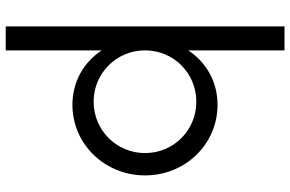

<svg xmlns="http://www.w3.org/2000/svg" viewBox="-196 -594 1039 688"><g transform="rotate(90 324.0 -250.5)"><path d="M356 -510C273 -510 203 -469 161 -405V-750H75V249H161V-95C203 -31 273 10 356 10C497 10 609 -106 609 -250C609 -395 497 -510 356 -510ZM345 -66C243 -66 161 -148 161 -250C161 -353 243 -434 345 -434C447 -434 529 -353 529 -250C529 -148 447 -66 345 -66Z"/></g></svg>

Font: Oakes
Style: Regular
Weight: 400
Designer: Samuel Oakes
Foundry: Samuel Oakes
Version: Version 1.003;PS 001.003;hotconv 1.0.88;makeotf.lib2.5.64775